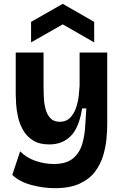

<svg xmlns="http://www.w3.org/2000/svg" viewBox="-20 -799 644 1001"><path d="M266 182Q206 182 144 165.5Q82 149 44 113L85 -10Q117 23 164.5 39.5Q212 56 260 56Q326 56 361 26.5Q396 -3 409.5 -51Q423 -99 425 -154L430 -234H408Q393 -135 349.5 -90.5Q306 -46 237 -46Q185 -46 152 -67Q119 -88 100.5 -120.5Q82 -153 74 -189Q66 -225 64 -257Q62 -289 62 -307V-525H207V-348Q207 -322 208.5 -290.5Q210 -259 217.5 -230.5Q225 -202 242.5 -183Q260 -164 292 -164Q325 -164 345.5 -185Q366 -206 376.5 -237Q387 -268 390.5 -299.5Q394 -331 395 -351V-525H539V-148Q539 -117 535 -74.5Q531 -32 517.5 13Q504 58 475 96.5Q446 135 395 158.5Q344 182 266 182ZM142 -578V-685L307 -779L471 -685V-578L307 -672Z"/></svg>

Font: Bricolage Grotesque 10pt Bricolage Grotesque 10pt Regular
Style: Bold
Weight: 700
Designer: Mathieu Triay
Foundry: Atelier Triay
Version: Version 1.000; ttfautohint (v1.8.4.7-5d5b);gftools[0.9.32]